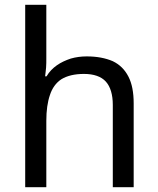

<svg xmlns="http://www.w3.org/2000/svg" viewBox="-20 -780 658 800"><path d="M173 -760V-537C173 -524 173 -511 172 -498C171 -485 169 -473 168 -462H174C185 -481 200 -496 217 -508C234 -520 254 -529 275 -536C296 -542 318 -545 341 -545C384 -545 420 -538 450 -525C479 -511 500 -490 515 -461C530 -432 537 -395 537 -349V0H450V-343C450 -386 440 -419 421 -440C402 -461 371 -472 330 -472C290 -472 259 -464 236 -450C213 -435 197 -412 188 -384C178 -355 173 -319 173 -277V0H85V-760H173Z"/></svg>

Font: NameLogos Sans
Style: Regular
Weight: 500
Version: Version 0.1